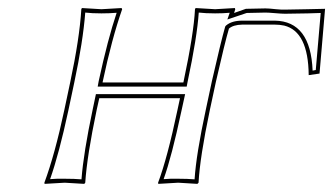

<svg xmlns="http://www.w3.org/2000/svg" viewBox="-20 -452 824 475"><path d="M588.4 -430.2 636.7 -431.2Q645.5 -431.2 663.1 -429.2Q678.7 -427.7 685.1 -428.2Q705.1 -428.2 739.7 -429.2Q770 -430.2 784.2 -430.2L770.5 -270L743.7 -266.1Q742.7 -374 683.1 -388.7Q671.9 -391.1 660.2 -391.1H579.1Q557.1 -390.6 546.4 -381.3Q536.1 -346.2 514.2 -250L499 -179.2Q474.6 -63 471.2 0L468.3 2.9Q466.3 2.9 420.9 0L371.6 2.9L371.1 0Q394 -61 418.9 -179.2L425.3 -209H225.6L219.2 -180.2Q195.3 -66.9 190.9 0L188.5 2.9Q186.5 2.9 140.1 0L90.3 2.9L89.8 0Q115.7 -69.8 139.2 -180.2L153.8 -249Q176.8 -356.9 181.2 -429.2L182.6 -432.1Q184.6 -432.1 231 -429.2L280.8 -432.1L282.2 -429.2Q256.8 -356.9 233.9 -249V-248H433.6L434.1 -250Q459.5 -369.6 462.4 -429.2L463.9 -432.1Q465.8 -432.1 512.2 -429.2L561 -432.1L562 -429.2Q561.5 -427.7 560.5 -424.3Q559.1 -420.9 559.1 -419.9ZM590.3 -419.9 542.5 -403.8 548.3 -420.4Q531.7 -418.9 512.2 -418.9Q488.3 -418.9 471.7 -420.9Q467.8 -361.3 443.8 -248L441.9 -237.8H221.7L224.1 -251Q246.6 -355 268.6 -420.4Q251 -418.9 231 -418.9Q207 -418.9 190.9 -420.9Q185.5 -350.1 163.6 -247.1L148.9 -177.7Q126.5 -73.2 104 -8.8Q120.6 -10.3 140.1 -9.8Q164.6 -9.8 181.6 -8.3Q186.5 -73.7 209.5 -182.1L217.3 -219.2H438L428.7 -176.8Q404.8 -64.5 384.8 -8.8Q401.9 -10.3 420.9 -9.8Q444.8 -9.8 461.4 -8.3Q465.3 -69.8 489.3 -181.2L504.4 -252Q526.9 -350.6 536.6 -384.3L537.6 -387.2L539.6 -389.2Q553.7 -400.9 579.1 -400.9H660.2Q748.5 -399.4 753.4 -277.3L761.2 -278.8L773.4 -419.9Q763.2 -419.9 741.7 -418.9Q705.1 -418 685.1 -418Q677.2 -418 661.1 -419.4Q644 -420.9 636.7 -420.9Z"/></svg>

Font: Linux Biolinum Outline O
Style: Italic
Weight: 400
Italic angle: -12°
Designer: Philipp H. Poll
Foundry: Philipp H. Poll
Version: Version 0.6.2